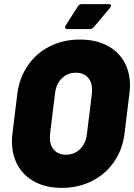

<svg xmlns="http://www.w3.org/2000/svg" viewBox="-20 -900 651 932"><path d="M38 -215Q38 -235 41 -256L64 -444Q74 -522 115 -582Q156 -642 221.5 -675Q287 -708 368 -708Q442 -708 497 -680.5Q552 -653 581.5 -602.5Q611 -552 611 -484Q611 -465 608 -444L585 -256Q576 -176 534.5 -115.5Q493 -55 427 -21.5Q361 12 280 12Q206 12 151.5 -16Q97 -44 67.5 -95Q38 -146 38 -215ZM402 -250 426 -446Q427 -452 427 -464Q427 -502 406 -524.5Q385 -547 348 -547Q308 -547 280 -519.5Q252 -492 247 -446L223 -250Q222 -244 222 -232Q222 -194 243 -171.5Q264 -149 300 -149Q341 -149 369 -176.5Q397 -204 402 -250ZM296 -768Q296 -773 299 -777L358 -869Q365 -880 377 -880H508Q519 -880 519 -873Q519 -869 514 -862L435 -768Q427 -759 416 -759H308Q296 -759 296 -768Z"/></svg>

Font: Barlow Black
Style: Italic
Weight: 900
Italic angle: -7°
Designer: Jeremy Tribby
Foundry: Tribby Type
Version: Version 1.408